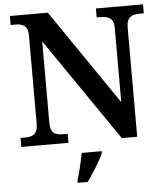

<svg xmlns="http://www.w3.org/2000/svg" viewBox="-61 -768 900 1043"><g transform="rotate(-5 389.0 -246.5)"><path d="M32 0H289V-49H265C224 -49 195 -57 195 -117V-561L580 0H664V-597C664 -653 694 -665 734 -665H758V-714H501V-665H524C562 -665 594 -654 594 -601V-195L239 -714H32V-665H55C93 -665 126 -657 126 -601V-117C126 -57 94 -49 52 -49H32ZM320 208V221H375C405 178 447 113 465 71V61H356C348 106 333 167 320 208Z"/></g></svg>

Font: Noto Serif Devanagari SemiBold
Style: Regular
Weight: 600
Designer: Universal Thirst, Indian Type Foundry and the Monotype Design Team
Foundry: Monotype Imaging Inc.
Version: Version 2.004